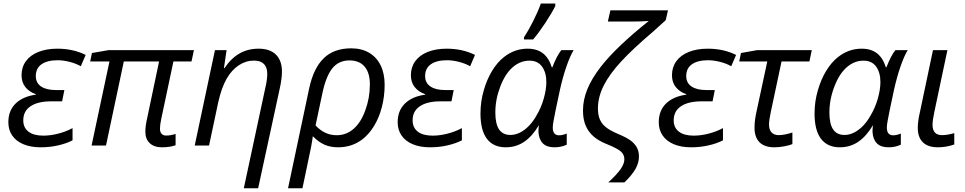

<svg xmlns="http://www.w3.org/2000/svg" viewBox="-20 -818 5425 1079"><path d="M26.9 -131.3Q26.9 -195.3 66.9 -235.4Q106.9 -275.4 181.6 -286.1V-288.6Q143.6 -301.8 122.3 -328.9Q101.1 -356 101.1 -395Q101.1 -440.4 125.5 -474.1Q149.9 -507.8 195.6 -526.1Q241.2 -544.4 302.2 -544.4Q391.1 -544.4 461.4 -509.3L434.1 -445.8Q406.7 -461.4 370.8 -470.5Q335 -479.5 304.2 -479.5Q245.6 -479.5 213.4 -456.8Q181.2 -434.1 181.2 -390.6Q181.2 -352.1 210.9 -332Q240.7 -312 293 -312H341.8L329.1 -248.5H267.1Q193.4 -248.5 152.1 -221.2Q110.8 -193.8 110.8 -141.6Q110.8 -100.6 140.1 -78.1Q169.4 -55.7 223.1 -55.7Q263.2 -55.7 306.9 -66.9Q350.6 -78.1 387.7 -98.1V-29.3Q352.1 -11.2 305.7 -0.7Q259.3 9.8 208.5 9.8Q152.8 9.8 111.8 -7.3Q70.8 -24.4 48.8 -56.2Q26.9 -87.9 26.9 -131.3Z M796.9 -77.1Q796.9 -110.4 807.1 -154.3L874 -472.7H675.8L575.7 0H494.6L595.2 -472.7H486.8L496.6 -520L588.9 -536.1H1069.8L1056.2 -472.7H954.6L886.2 -149.9Q878.9 -115.7 878.9 -93.8Q878.9 -76.7 887.9 -66.4Q897 -56.2 913.6 -56.2Q939 -56.2 966.8 -65.4V-2Q936 9.8 890.1 9.8Q845.7 9.8 821.3 -13.7Q796.9 -37.1 796.9 -77.1Z M1481.9 -403.8Q1481.9 -439.5 1463.1 -458.5Q1444.3 -477.5 1407.2 -477.5Q1361.3 -477.5 1321.5 -450.9Q1281.7 -424.3 1253.9 -376Q1224.6 -325.2 1206.1 -241.7L1154.8 0H1074.2L1188 -536.1H1253.4L1238.3 -435.1H1241.7Q1278.3 -490.2 1325.7 -517.3Q1373 -544.4 1433.1 -544.4Q1497.1 -544.4 1530.8 -511Q1564.5 -477.5 1564.5 -415Q1564.5 -376 1552.2 -320.8L1430.7 240.2H1350.1L1472.2 -329.6Q1481.9 -370.6 1481.9 -403.8Z M1953.6 -546.4Q2011.7 -546.4 2054 -521.7Q2096.2 -497.1 2118.9 -451.2Q2141.6 -405.3 2141.6 -341.8Q2141.6 -276.4 2126 -216.3Q2110.4 -156.2 2081.5 -109.1Q2052.7 -62 2014.2 -33.2Q1956.1 9.8 1880.4 9.8Q1837.4 9.8 1804.2 -4.6Q1771 -19 1739.3 -51.3H1737.8Q1734.9 -27.3 1728 9.3L1679.7 240.2H1598.6L1717.8 -322.8Q1742.2 -435.5 1799.6 -491Q1856.9 -546.4 1953.6 -546.4ZM2033.2 -198.7Q2058.6 -267.6 2058.6 -343.3Q2058.6 -408.7 2029.1 -443.6Q1999.5 -478.5 1943.8 -478.5Q1890.6 -478.5 1856 -443.4Q1815.4 -401.9 1793 -299.8L1753.4 -113.3Q1803.7 -58.1 1872.1 -58.1Q1925.8 -58.1 1967 -93.8Q2008.3 -129.4 2033.2 -198.7Z M2214.8 -131.3Q2214.8 -195.3 2254.9 -235.4Q2294.9 -275.4 2369.6 -286.1V-288.6Q2331.5 -301.8 2310.3 -328.9Q2289.1 -356 2289.1 -395Q2289.1 -440.4 2313.5 -474.1Q2337.9 -507.8 2383.5 -526.1Q2429.2 -544.4 2490.2 -544.4Q2579.1 -544.4 2649.4 -509.3L2622.1 -445.8Q2594.7 -461.4 2558.8 -470.5Q2522.9 -479.5 2492.2 -479.5Q2433.6 -479.5 2401.4 -456.8Q2369.1 -434.1 2369.1 -390.6Q2369.1 -352.1 2398.9 -332Q2428.7 -312 2481 -312H2529.8L2517.1 -248.5H2455.1Q2381.3 -248.5 2340.1 -221.2Q2298.8 -193.8 2298.8 -141.6Q2298.8 -100.6 2328.1 -78.1Q2357.4 -55.7 2411.1 -55.7Q2451.2 -55.7 2494.9 -66.9Q2538.6 -78.1 2575.7 -98.1V-29.3Q2540 -11.2 2493.7 -0.7Q2447.3 9.8 2396.5 9.8Q2340.8 9.8 2299.8 -7.3Q2258.8 -24.4 2236.8 -56.2Q2214.8 -87.9 2214.8 -131.3Z M2680.2 -179.7Q2680.2 -249 2699.2 -312Q2715.8 -370.6 2745.1 -419.2Q2774.4 -467.8 2812.5 -497.6Q2872.1 -544.4 2944.8 -544.4Q2997.6 -544.4 3031 -518.6Q3064.5 -492.7 3081.1 -439.5H3084Q3108.9 -504.4 3134.3 -536.1H3203.6Q3183.6 -503.4 3162.8 -443.1Q3142.1 -382.8 3126.5 -312Q3097.2 -176.3 3090.8 -138.7Q3086.4 -115.2 3086.4 -101.1Q3086.4 -57.6 3122.1 -57.6Q3140.6 -57.6 3165 -67.4V-4.9Q3133.8 9.8 3095.2 9.8Q3052.2 9.8 3030.3 -12.7Q3008.3 -35.2 3005.9 -77.1Q3005.9 -91.3 3008.3 -114.3Q2971.2 -51.8 2925.5 -21Q2879.9 9.8 2822.3 9.8Q2752.4 9.8 2716.3 -38.1Q2680.2 -85.9 2680.2 -179.7ZM2953.6 -111.8Q2977.1 -136.7 2994.1 -167.5Q3020.5 -210.9 3035.4 -262.7Q3050.3 -314.5 3050.3 -356.9Q3050.3 -410.6 3026.1 -443.8Q3002 -477.1 2955.6 -477.1Q2903.3 -477.1 2860.6 -439.5Q2817.9 -401.9 2791 -330.1Q2763.7 -258.8 2763.7 -186Q2763.7 -121.6 2784.7 -90.6Q2805.7 -59.6 2848.6 -59.6Q2875.5 -59.6 2902.3 -73Q2929.2 -86.4 2953.6 -111.8ZM3019.5 -798.3H3100.6V-784.2Q3081.1 -744.6 3044.9 -689.7Q3008.8 -634.8 2976.1 -596.2H2924.8V-608.4Q2949.2 -645.5 2976.3 -699.2Q3003.4 -752.9 3019.5 -798.3Z M3488.8 77.1Q3488.8 52.2 3470.2 34.2Q3450.7 17.1 3395.5 -5.9Q3327.6 -32.2 3296.4 -71.3Q3275.9 -95.7 3266.1 -126.5Q3256.3 -157.2 3256.3 -197.8Q3256.3 -256.8 3281 -317.4Q3305.7 -377.9 3357.9 -444.8Q3444.8 -555.7 3626 -700.2Q3587.9 -696.8 3521 -696.8H3396L3410.2 -759.8H3733.9L3721.2 -704.6L3649.4 -639.6Q3535.2 -542.5 3469.7 -471.2Q3404.3 -399.9 3372.6 -336.9Q3340.3 -272.5 3340.3 -209Q3340.3 -174.3 3349.6 -150.4Q3358.9 -126.5 3378.4 -108.9Q3399.4 -88.4 3454.1 -64.9Q3499.5 -45.9 3522 -29.8Q3544.4 -13.7 3556.6 6.8Q3570.8 29.8 3570.8 61Q3570.8 96.2 3552.2 129.9Q3533.7 163.6 3489.3 207H3398.4Q3445.3 164.1 3467 133.5Q3488.8 103 3488.8 77.1Z M3682.1 -131.3Q3682.1 -195.3 3722.2 -235.4Q3762.2 -275.4 3836.9 -286.1V-288.6Q3798.8 -301.8 3777.6 -328.9Q3756.3 -356 3756.3 -395Q3756.3 -440.4 3780.8 -474.1Q3805.2 -507.8 3850.8 -526.1Q3896.5 -544.4 3957.5 -544.4Q4046.4 -544.4 4116.7 -509.3L4089.4 -445.8Q4062 -461.4 4026.1 -470.5Q3990.2 -479.5 3959.5 -479.5Q3900.9 -479.5 3868.7 -456.8Q3836.4 -434.1 3836.4 -390.6Q3836.4 -352.1 3866.2 -332Q3896 -312 3948.2 -312H3997.1L3984.4 -248.5H3922.4Q3848.6 -248.5 3807.4 -221.2Q3766.1 -193.8 3766.1 -141.6Q3766.1 -100.6 3795.4 -78.1Q3824.7 -55.7 3878.4 -55.7Q3918.5 -55.7 3962.2 -66.9Q4005.9 -78.1 4043 -98.1V-29.3Q4007.3 -11.2 3960.9 -0.7Q3914.6 9.8 3863.8 9.8Q3808.1 9.8 3767.1 -7.3Q3726.1 -24.4 3704.1 -56.2Q3682.1 -87.9 3682.1 -131.3Z M4220.2 -101.1Q4220.2 -142.6 4232.9 -197.8L4292 -472.7H4134.3L4144 -520L4233.9 -536.1H4542L4528.8 -472.7H4372.1L4312 -189.9Q4301.8 -143.1 4301.8 -117.7Q4301.8 -89.4 4315.7 -74Q4329.6 -58.6 4356.4 -58.6Q4387.7 -58.6 4433.1 -73.2V-8.3Q4418 -1.5 4387.9 4.2Q4357.9 9.8 4332 9.8Q4276.9 9.8 4248.5 -18.3Q4220.2 -46.4 4220.2 -101.1Z M4557.6 -179.7Q4557.6 -249 4576.7 -312Q4593.3 -370.6 4622.6 -419.2Q4651.9 -467.8 4689.9 -497.6Q4749.5 -544.4 4822.3 -544.4Q4875 -544.4 4908.4 -518.6Q4941.9 -492.7 4958.5 -439.5H4961.4Q4986.3 -504.4 5011.7 -536.1H5081.1Q5061 -503.4 5040.3 -443.1Q5019.5 -382.8 5003.9 -312Q4974.6 -176.3 4968.3 -138.7Q4963.9 -115.2 4963.9 -101.1Q4963.9 -57.6 4999.5 -57.6Q5018.1 -57.6 5042.5 -67.4V-4.9Q5011.2 9.8 4972.7 9.8Q4929.7 9.8 4907.7 -12.7Q4885.7 -35.2 4883.3 -77.1Q4883.3 -91.3 4885.7 -114.3Q4848.6 -51.8 4803 -21Q4757.3 9.8 4699.7 9.8Q4629.9 9.8 4593.8 -38.1Q4557.6 -85.9 4557.6 -179.7ZM4831.1 -111.8Q4854.5 -136.7 4871.6 -167.5Q4897.9 -210.9 4912.8 -262.7Q4927.7 -314.5 4927.7 -356.9Q4927.7 -410.6 4903.6 -443.8Q4879.4 -477.1 4833 -477.1Q4780.8 -477.1 4738 -439.5Q4695.3 -401.9 4668.5 -330.1Q4641.1 -258.8 4641.1 -186Q4641.1 -121.6 4662.1 -90.6Q4683.1 -59.6 4726.1 -59.6Q4752.9 -59.6 4779.8 -73Q4806.6 -86.4 4831.1 -111.8Z M5137.7 -99.6Q5137.7 -137.2 5150.9 -193.4L5223.1 -536.1H5304.2L5230.5 -187.5Q5220.7 -141.1 5220.7 -116.7Q5220.7 -58.6 5273.9 -58.6Q5303.7 -58.6 5342.8 -69.8V-5.9Q5295.9 9.8 5251.5 9.8Q5194.8 9.8 5166.3 -18.3Q5137.7 -46.4 5137.7 -99.6Z"/></svg>

Font: Viking Open Sans
Style: Italic
Weight: 400
Italic angle: -12°
Foundry: Ascender Corporation
Version: Version 2.000